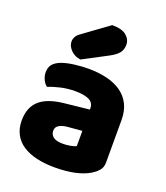

<svg xmlns="http://www.w3.org/2000/svg" viewBox="-139 -840 822 951"><g transform="rotate(20 272.0 -364.0)"><path d="M260 -108Q277 -108 297.5 -111.5Q318 -115 328 -121V-201L256 -195Q228 -193 210 -183Q192 -173 192 -153Q192 -133 207.5 -120.5Q223 -108 260 -108ZM252 -501Q306 -501 350.5 -490Q395 -479 426.5 -456.5Q458 -434 475 -399.5Q492 -365 492 -318V-94Q492 -68 477.5 -51.5Q463 -35 443 -23Q378 16 260 16Q207 16 164.5 6Q122 -4 91.5 -24Q61 -44 44.5 -75Q28 -106 28 -147Q28 -216 69 -253Q110 -290 196 -299L327 -313V-320Q327 -349 301.5 -361.5Q276 -374 228 -374Q190 -374 154 -366Q118 -358 89 -346Q76 -355 67 -373.5Q58 -392 58 -412Q58 -438 70.5 -453.5Q83 -469 109 -480Q138 -491 177.5 -496Q217 -501 252 -501ZM288 -744Q340 -744 363.5 -724Q387 -704 387 -676Q387 -650 373 -632.5Q359 -615 327 -598L198 -530Q168 -533 147 -554Q126 -575 126 -599Q126 -611 132 -623Q138 -635 152 -645Z"/></g></svg>

Font: Baloo Paaji
Style: Regular
Weight: 400
Designer: Shuchita Grover and Ek Type
Foundry: Ek Type
Version: Version 1.443;PS 1.000;hotconv 16.6.51;makeotf.lib2.5.65220;